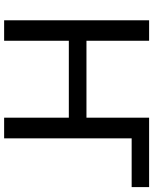

<svg xmlns="http://www.w3.org/2000/svg" viewBox="76 -836 759 952"><g transform="rotate(90 456.0 -359.5)"><path d="M181.6 0V-320.8H563V0H665.5V-632.3H907.2V-718.8H563V-408.2H181.6V-718.8H80.1V0Z"/></g></svg>

Font: Winston
Style: Regular
Weight: 400
Designer: Vernon Adams, Kim Jin-seong, David Berlow, Cristiano Sobral
Foundry: The Winston Project Authors
Version: Version 3.004